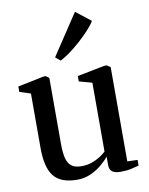

<svg xmlns="http://www.w3.org/2000/svg" viewBox="-91 -892 749 968"><g transform="rotate(-10 283.0 -408.0)"><path d="M447.5 9Q420.5 9 405.8 -0.8Q391 -10.5 391 -36V-78.5Q374.5 -58 349.5 -37.5Q324.5 -17 293.2 -3.2Q262 10.5 226 10.5Q142.5 10.5 106.5 -34Q70.5 -78.5 70.5 -178V-458L14 -476.5V-504L147.5 -531.5H159.5L175.5 -519.5V-182Q175.5 -139 182.2 -110.2Q189 -81.5 207 -67.2Q225 -53 258 -53Q286.5 -53 310.2 -61Q334 -69 352.8 -81Q371.5 -93 385 -105.5V-458L318.5 -476.5V-504L459 -531.5H471.5L489.5 -519.5V-37L542 -35L541.5 -6Q525 -1.5 501.5 3.8Q478 9 447.5 9ZM246.5 -596 222 -616.5 360.5 -825.5 437 -765.5Q424.5 -744.5 401.5 -719.8Q378.5 -695 351 -670.5Q323.5 -646 296.5 -626.2Q269.5 -606.5 248 -596Z"/></g></svg>

Font: Merriweather 96pt Medium
Style: Regular
Weight: 500
Version: Version 2.100